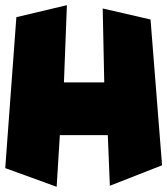

<svg xmlns="http://www.w3.org/2000/svg" viewBox="-21 -716 639 733"><path d="M371.1 -683.6 553.7 -641.6 597.7 -85 398.4 -6.8 390.6 -200.2H207.5L195.3 -2.9L-1 -74.2L41.5 -650.4L234.4 -696.3L223.1 -401.4H377Z"/></svg>

Font: Lapsus Pro (theguybrush.com)
Style: Bold
Weight: 700
Designer: Jose Roses
Version: Version 1.00 February 9, 2018, initial release